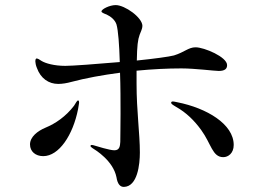

<svg xmlns="http://www.w3.org/2000/svg" viewBox="-20 -742 1040 755"><path d="M517 -464C578 -470 639 -473 693 -473C747 -473 823 -463 840 -463C865 -463 873 -472 873 -486C873 -518 783 -556 749 -556C721 -556 706 -537 664 -524C645 -519 586 -511 518 -504C519 -562 522 -586 529 -605C534 -618 540 -630 540 -640C540 -673 471 -722 435 -722C411 -722 379 -706 379 -697C379 -693 388 -689 399 -685C416 -677 432 -664 438 -646C445 -622 449 -565 451 -498C358 -490 264 -483 237 -483C193 -483 159 -493 144 -502C135 -508 129 -512 124 -512C121 -512 119 -509 119 -500C119 -496 121 -484 125 -475C140 -433 172 -412 209 -412C225 -412 243 -415 261 -420C317 -435 384 -447 452 -456C454 -402 454 -344 454 -295C454 -247 453 -206 453 -184C452 -169 451 -151 430 -151C411 -151 361 -167 347 -171C343 -172 342 -172 341 -172C337 -172 336 -170 336 -168C336 -166 337 -164 343 -160C356 -152 425 -110 438 -45C442 -19 452 -7 467 -7C521 -8 530 -96 530 -142C530 -218 517 -304 517 -413ZM287 -347C283 -347 278 -337 271 -326C239 -284 198 -256 159 -240C128 -227 98 -204 98 -174C98 -146 120 -128 150 -128C212 -128 267 -211 287 -313C288 -322 291 -333 291 -340C291 -343 290 -347 287 -347ZM677 -340C667 -342 663 -343 660 -343C655 -343 653 -341 653 -338C653 -334 657 -331 672 -322C713 -299 744 -268 771 -231C811 -176 815 -124 858 -124C877 -124 899 -139 899 -172C899 -254 793 -317 677 -340Z"/></svg>

Font: Shippori Mincho OTF Medium
Style: Regular
Weight: 500
Designer: FONTDASU
Foundry: FONTDASU / Google Inc. / but / Adobe
Version: Version 3.300;hotconv 1.0.109;makeotfexe 2.5.65596